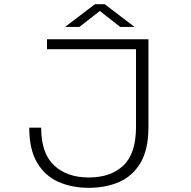

<svg xmlns="http://www.w3.org/2000/svg" viewBox="-20 -888 915 919"><path d="M405 11Q324 11 259.5 -17.5Q195 -46 157.5 -109.5Q120 -173 120 -277H177Q177 -154.5 238.8 -96.5Q300.5 -38.5 405 -38.5Q509.5 -38.5 570.2 -95.5Q631 -152.5 631 -280.5V-652.5H205V-700H690.5V-279.5Q690.5 -173.5 653.2 -109.8Q616 -46 551.5 -17.5Q487 11 405 11ZM291.5 -759 434.5 -868H481L624 -759H555.5L458 -835.5L360 -759Z"/></svg>

Font: Trispace SemiExpanded ExtraLight
Style: Regular
Weight: 200
Width: 6
Designer: Tyler Finck
Foundry: Etcetera Type Company
Version: Version 1.210; ttfautohint (v1.8.3)